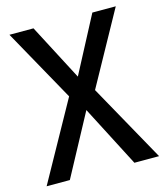

<svg xmlns="http://www.w3.org/2000/svg" viewBox="-108 -796 756 879"><g transform="rotate(-15 270.5 -357.0)"><path d="M537 0H420L270 -290L114 0H4L210 -371L19 -714H133L272 -448L412 -714H523L332 -368Z"/></g></svg>

Font: Noto Sans Ethiopic SemiCondensed Medium
Style: Regular
Weight: 500
Width: 4
Designer: Monotype Design Team
Foundry: Monotype Imaging Inc.
Version: Version 2.102; ttfautohint (v1.8.4.7-5d5b)